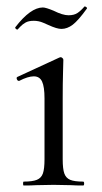

<svg xmlns="http://www.w3.org/2000/svg" viewBox="-20 -571 313 591"><path d="M53 -12Q80 -12 93.5 -17.5Q107 -23 112 -37Q117 -51 117 -81V-268Q117 -304 109.5 -320Q102 -336 84 -336Q66 -336 39 -322H38Q34 -322 32 -327Q30 -332 33 -334L163 -394L167 -395Q169 -395 172 -392.5Q175 -390 175 -387Q175 -380 174 -347Q173 -314 173 -269V-81Q173 -51 178 -37Q183 -23 196 -17.5Q209 -12 236 -12Q239 -12 239 -6Q239 0 236 0Q213 0 199 -1L145 -2L91 -1Q77 0 53 0Q51 0 51 -6Q51 -12 53 -12ZM240 -551H241Q244 -551 246.5 -548.5Q249 -546 247 -544Q221 -508 204 -495Q187 -482 169 -482Q155 -482 129 -494Q127 -495 113 -501Q99 -507 84 -507Q68 -507 58.5 -501.5Q49 -496 42.5 -489Q36 -482 34 -480H33Q31 -480 28.5 -482.5Q26 -485 27 -487Q74 -548 112 -548Q121 -548 145 -538Q173 -524 191 -524Q208 -524 218.5 -531Q229 -538 240 -551Z"/></svg>

Font: Cormorant Infant
Style: Regular
Weight: 400
Designer: Christian Thalmann (Catharsis Fonts)
Foundry: Catharsis Fonts
Version: Version 4.000